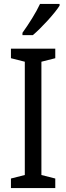

<svg xmlns="http://www.w3.org/2000/svg" viewBox="-20 -963 340 983"><path d="M285 -934V-943H185C164 -898 130 -844 95 -795V-783H148C191 -819 260 -894 285 -934ZM263 0V-49L192 -67V-647L263 -665V-714H36V-665L107 -647V-67L36 -49V0Z"/></svg>

Font: Noto Sans Telugu Condensed
Style: Regular
Weight: 400
Width: 3
Designer: Jelle Bosma - Monotype Design Team
Foundry: Monotype Imaging Inc.
Version: Version 2.005